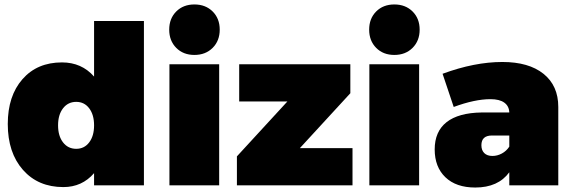

<svg xmlns="http://www.w3.org/2000/svg" viewBox="-20 -837 2581 867"><path d="M15.1 -276.9Q15.1 -403.8 81.5 -479.5Q147.9 -555.2 259.8 -555.2Q348.6 -555.2 404.8 -491.2V-742.2H629.9V0H404.8V-55.2Q350.6 7.8 266.1 7.8Q152.3 7.8 83.7 -69.8Q15.1 -147.5 15.1 -276.9ZM324.2 -165Q360.8 -165 382.8 -194.1Q404.8 -223.1 404.8 -271Q404.8 -318.8 382.8 -347.9Q360.8 -377 324.2 -377Q287.1 -377 264.6 -347.9Q242.2 -318.8 242.2 -271Q242.2 -223.1 264.6 -194.1Q287.1 -165 324.2 -165Z M775.9 -620.8Q744.1 -652.8 744.1 -703.1Q744.1 -753.4 775.9 -785.2Q807.6 -816.9 857.9 -816.9Q908.2 -816.9 940.2 -785.2Q972.2 -753.4 972.2 -703.1Q972.2 -652.8 940.2 -620.8Q908.2 -588.9 857.9 -588.9Q807.6 -588.9 775.9 -620.8ZM745.1 0V-546.9H969.7V0Z M1049.8 0V-130.9L1277.8 -378.9H1060.1V-546.9H1562V-416L1334 -168H1571.8V0Z M1678.7 -620.8Q1647 -652.8 1647 -703.1Q1647 -753.4 1678.7 -785.2Q1710.4 -816.9 1760.7 -816.9Q1811 -816.9 1843 -785.2Q1875 -753.4 1875 -703.1Q1875 -652.8 1843 -620.8Q1811 -588.9 1760.7 -588.9Q1710.4 -588.9 1678.7 -620.8ZM1647.9 0V-546.9H1872.6V0Z M1942.9 -162.1Q1942.9 -243.2 1996.6 -285.4Q2050.3 -327.6 2154.8 -329.1H2279.8Q2278.8 -357.9 2257.3 -373.5Q2235.8 -389.2 2194.8 -389.2Q2124 -389.2 2028.8 -354L1978.5 -503.9Q2123 -557.1 2248.5 -557.1Q2367.7 -557.1 2434.3 -503.7Q2501 -450.2 2501 -354V0H2279.8V-59.1Q2229.5 9.8 2126 9.8Q2039.6 9.8 1991.2 -36.6Q1942.9 -83 1942.9 -162.1ZM2153.8 -181.2Q2153.8 -158.7 2166.7 -145.8Q2179.7 -132.8 2203.6 -132.8Q2225.6 -132.8 2246.1 -143.8Q2266.6 -154.8 2279.8 -174.8V-225.1H2201.7Q2153.8 -225.1 2153.8 -181.2Z"/></svg>

Font: Trueno Black
Style: Regular
Weight: 900
Designer: Julieta Ulanovsky
Foundry: Julieta Ulanovsky
Version: Version 3.001b | FøM Fix